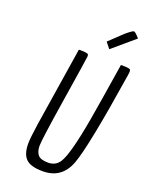

<svg xmlns="http://www.w3.org/2000/svg" viewBox="-170 -1011 847 1102"><g transform="rotate(20 253.5 -460.0)"><path d="M454 -720Q501 -720 505 -712Q507 -708 507 -700Q507 -692 504 -674Q433 -217 391 -105Q349 7 233 7Q159 7 130 -22Q101 -51 101 -114Q101 -148 114 -235.5Q127 -323 190 -720H197Q244 -720 248 -712Q250 -708 250 -700Q250 -692 208 -426Q166 -160 166.5 -124Q167 -88 183.5 -69Q200 -50 245.5 -50Q291 -50 315 -87Q350 -141 390 -368Q407 -466 447 -720ZM487 -896 353 -782 324 -818 404 -894Q443 -927 451.5 -927Q460 -927 487 -896Z"/></g></svg>

Font: Economica
Style: Italic
Weight: 400
Designer: Vicente Lamonaca
Foundry: Vicente Lamonaca
Version: Version 1.100